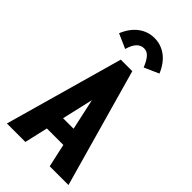

<svg xmlns="http://www.w3.org/2000/svg" viewBox="-252 -887 955 955"><g transform="rotate(45 225.0 -410.0)"><path d="M310 0 283 -123H167L139 0H9L185 -625H266L442 0ZM226 -381 188 -216H262ZM163 -678 86 -712Q108 -765 145 -792.5Q182 -820 228 -820Q274 -820 311 -792.5Q348 -765 370 -712L293 -678Q280 -711 264.5 -729Q249 -747 228 -747Q182 -747 163 -678Z"/></g></svg>

Font: Inconsolata SemiCondensed Black
Style: Regular
Weight: 900
Width: 4
Monospace: yes
Designer: Raph Levien, Cyreal, Brenton Simpson
Foundry: Raph Levien, Cyreal, Google
Version: Version 3.001; ttfautohint (v1.8.2.53-6de2)